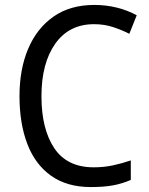

<svg xmlns="http://www.w3.org/2000/svg" viewBox="-20 -747 603 778"><path d="M348 11Q252 11 187.5 -34.5Q123 -80 91 -163Q59 -246 59 -358Q59 -466 94 -549Q129 -632 196.5 -679.5Q264 -727 362 -727Q410 -727 454 -716Q498 -705 534 -685L504 -610Q475 -625 439 -637Q403 -649 361 -649Q260 -649 204 -570Q148 -491 148 -357Q148 -224 200 -146.5Q252 -69 360 -69Q401 -69 438 -77Q475 -85 510 -97V-18Q476 -3 438.5 4Q401 11 348 11Z"/></svg>

Font: Noto Sans Mono SemiCondensed
Style: Regular
Weight: 400
Width: 4
Designer: Monotype Design Team
Foundry: Monotype Imaging Inc.
Version: Version 2.014